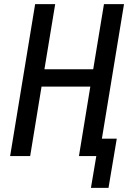

<svg xmlns="http://www.w3.org/2000/svg" viewBox="-20 -755 640 929"><path d="M420 154 446 0H362L417 -336H181L126 0H29L150 -735H247L195 -420H431L483 -735H580L473 -84H545L505 154Z"/></svg>

Font: Iosevka Medium Extended
Style: Italic
Weight: 500
Width: 7
Italic angle: -9°
Monospace: yes
Designer: Belleve Invis
Foundry: Belleve Invis
Version: Version 32.5.0; ttfautohint (v1.8.4)